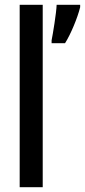

<svg xmlns="http://www.w3.org/2000/svg" viewBox="-20 -780 354 800"><path d="M158 0V-760H62V0ZM314 -750V-760H216C215 -727 200 -636 195 -612V-600H251C274 -636 303 -705 314 -750Z"/></svg>

Font: Noto Sans Myanmar UI ExtraCondensed Medium
Style: Regular
Weight: 500
Width: 2
Designer: Monotype Design Team
Foundry: Monotype Imaging Inc.
Version: Version 2.103